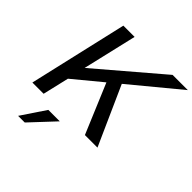

<svg xmlns="http://www.w3.org/2000/svg" viewBox="-234 -868 1267 1267"><g transform="rotate(45 400.0 -234.0)"><path d="M800.3 -689.9 462.9 -411.1 647 0H529.8L384.3 -346.2L187.5 -183.6L144.5 0H39.6L198.7 -689.9H303.7L215.3 -312L658.2 -689.9ZM128.4 222.2 241.7 53.2H348.6L190.4 222.2Z"/></g></svg>

Font: HK Grotesk SmBold Legacy Italic
Style: Regular
Weight: 600
Italic angle: -13°
Designer: Alfredo Marco Pradil
Foundry: Hanken Design Co.
Version: Version 2.022;PS 002.022;hotconv 1.0.88;makeotf.lib2.5.64775